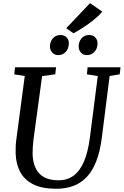

<svg xmlns="http://www.w3.org/2000/svg" viewBox="-20 -1160 767 1190"><path d="M659.5 -689 611 -306Q600 -220 576.2 -159.5Q552.5 -99 516.5 -61.8Q480.5 -24.5 433.5 -7.2Q386.5 10 329.5 10Q242 10 187 -17.2Q132 -44.5 105.5 -93.8Q79 -143 77 -208.5Q77 -227.5 77.2 -248Q77.5 -268.5 80.5 -290L133.5 -689L68.5 -699L73 -743H327.5L322.5 -699.5L241 -688.5L188 -298.5Q184.5 -271.5 183.2 -248Q182 -224.5 182 -204.5Q183.5 -156 200.2 -119.2Q217 -82.5 252 -62.5Q287 -42.5 342.5 -42.5Q397.5 -42.5 436.5 -71.5Q475.5 -100.5 500.5 -159Q525.5 -217.5 537 -306L586 -688.5L518.5 -699.5L523 -743H727L722 -699.5ZM339.5 -818.5Q318.5 -818.5 303.8 -834.5Q289 -850.5 289.5 -874Q290.5 -904 308.8 -923.5Q327 -943 353.5 -943Q379.5 -943 393.5 -927.8Q407.5 -912.5 406.5 -890Q406 -859 387.8 -838.8Q369.5 -818.5 339.5 -818.5ZM517.5 -818.5Q496 -818.5 481.5 -834.5Q467 -850.5 467.5 -874Q468.5 -904 486.5 -923.5Q504.5 -943 531 -943Q556.5 -943 570.8 -927.8Q585 -912.5 584.5 -890Q584 -859 565.8 -838.8Q547.5 -818.5 517.5 -818.5ZM435.5 -953.5 390.5 -985 538 -1140.5 614 -1088Q592.5 -1062 559.8 -1035.8Q527 -1009.5 493.5 -988.2Q460 -967 435.5 -953.5Z"/></svg>

Font: Merriweather Light 18pt
Style: Italic
Weight: 400
Italic angle: -7.8°
Version: Version 2.101